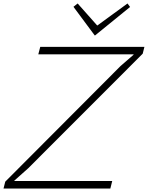

<svg xmlns="http://www.w3.org/2000/svg" viewBox="-30 -1078 846 1098"><path d="M611.8 -43 601.1 0H-9.8L0 -39.1L659.2 -700.2L733.9 -765.1V-767.1H189L200.2 -810.1H795.9L786.1 -771L131.8 -116.2L51.8 -44.9V-43ZM699.2 -1058.1 713.9 -1038.1 513.2 -875 511.2 -876 390.1 -1039.1 414.1 -1058.1 525.9 -932.1 527.8 -933.1Z"/></svg>

Font: Sinkin Sans 200 X Light Italic
Style: Regular
Weight: 200
Italic angle: -112°
Designer: Keith Bates
Foundry: K-Type
Version: Sinkin Sans (version 1.0)  by Keith Bates   •   © 2014   www